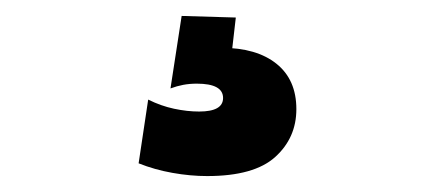

<svg xmlns="http://www.w3.org/2000/svg" viewBox="-20 -31 540 241"><path d="M240 190Q219 190 196.5 186Q174 182 154 174L166 94Q182 102 198.5 105.5Q215 109 230 109Q260 109 260 92Q260 74 227 74Q218 74 210 75.5Q202 77 194 80L208 -11L276 -9L270 43L258 29Q302 29 327 49Q352 69 352 106Q352 142 325.5 166Q299 190 240 190Z"/></svg>

Font: Radio Canada Big
Style: Bold
Weight: 700
Designer: Étienne Aubert Bonn
Foundry: Coppers and Brasses
Version: Version 1.001